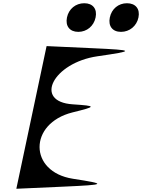

<svg xmlns="http://www.w3.org/2000/svg" viewBox="-20 -1132 878 1187"><path d="M81 35 370 22C638 10 643 6 430 -27C157 -70 156 -369 428 -437C578 -474 578 -477 430 -487C185 -503 308 -744 582 -784C817 -818 814 -822 552 -834L268 -847ZM659 -1024C648 -971 675 -935 728 -935C781 -935 825 -971 836 -1024C847 -1077 818 -1112 765 -1112C712 -1112 670 -1077 659 -1024ZM394 -1024C383 -971 411 -935 464 -935C517 -935 560 -971 571 -1024C582 -1077 554 -1112 501 -1112C448 -1112 405 -1077 394 -1024Z"/></svg>

Font: Venom Sans
Style: Obl
Weight: 400
Version: Version 1.001